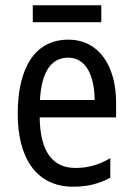

<svg xmlns="http://www.w3.org/2000/svg" viewBox="-20 -696 502 726"><path d="M363 -676H104V-612H363ZM238 -546C116 -546 47 -445 47 -265C47 -102 115 10 257 10C311 10 354 -1 397 -24V-98C353 -72 312 -61 265 -61C177 -61 132 -125 130 -252H419V-308C419 -444 356 -546 238 -546ZM238 -478C307 -478 337 -407 338 -318H131C137 -425 174 -478 238 -478Z"/></svg>

Font: Noto Sans Telugu Condensed
Style: Regular
Weight: 400
Width: 3
Designer: Jelle Bosma - Monotype Design Team
Foundry: Monotype Imaging Inc.
Version: Version 2.005